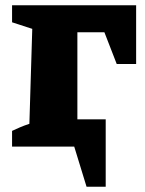

<svg xmlns="http://www.w3.org/2000/svg" viewBox="-20 -559 554 732"><path d="M499 -539V-315H425L378 -436H275V-104H383V153H310L263 0H26V-60Q41 -67 56 -73.5Q71 -80 92 -87L103 -449L26 -474V-539Z"/></svg>

Font: Piazzolla SC ExtraBold
Style: Regular
Weight: 800
Designer: Juan Pablo del Peral
Foundry: Huerta Tipografica
Version: Version 1.330